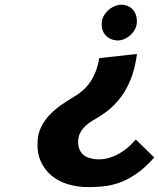

<svg xmlns="http://www.w3.org/2000/svg" viewBox="-20 -578 668 806"><path d="M138 11Q140 -19.5 153 -45.5Q166 -71.5 186.2 -93.5Q206.5 -115.5 232.2 -134Q258 -152.5 285.5 -168.5Q306.5 -180.5 324.2 -195.5Q342 -210.5 356.2 -230.2Q370.5 -250 380.8 -275.5Q391 -301 396.5 -334L555 -351.5Q543 -257 501 -190Q459 -123 382.5 -80Q367 -71.5 353.8 -61.8Q340.5 -52 330.5 -40.8Q320.5 -29.5 314.5 -15.8Q308.5 -2 308 15Q307.5 35 313.5 48.8Q319.5 62.5 329.8 71.5Q340 80.5 353.8 84.8Q367.5 89 382.5 90.5Q397.5 92 416.2 89.5Q435 87 456.8 78.2Q478.5 69.5 502.2 52.5Q526 35.5 550 7.5L627.5 83Q589 126.5 552.5 151.5Q516 176.5 481.5 188.8Q447 201 414.2 204.2Q381.5 207.5 350 207.5Q307 207.5 267.2 196Q227.5 184.5 197.5 160.2Q167.5 136 151 99Q134.5 62 138 11ZM554.5 -482.5Q553.5 -467.5 545.5 -453.2Q537.5 -439 525.2 -428.5Q513 -418 498 -412.5Q483 -407 468 -408.5Q438 -412 421.5 -432Q405 -452 407 -482.5Q408 -498 416 -512Q424 -526 436.2 -536.5Q448.5 -547 463.5 -553Q478.5 -559 493.5 -558Q509 -557 521 -550.5Q533 -544 540.8 -534Q548.5 -524 552 -510.8Q555.5 -497.5 554.5 -482.5Z"/></svg>

Font: B612
Style: Bold Italic
Weight: 700
Italic angle: -10°
Designer: Nicolas Chauveau, Thomas Paillot, Jonathan Favre-Lamarine, Jean-Luc Vinot
Foundry: AIRBUS
Version: Version 1.008